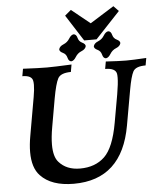

<svg xmlns="http://www.w3.org/2000/svg" viewBox="-65 -1075 957 1147"><g transform="rotate(-5 413.5 -501.0)"><path d="M331.1 17.6Q196.8 17.6 131.8 -51.8Q86.9 -98.6 86.9 -193.4Q86.9 -237.3 96.7 -291.5L136.7 -519.5Q144.5 -564 144.5 -591.8Q144.5 -606 142.6 -615.7Q136.7 -649.4 80.1 -649.4L87.9 -693.4Q185.1 -688.5 231.4 -688.5Q273.9 -688.5 378.9 -693.4L371.1 -649.4Q309.6 -648.9 293.2 -618.4Q276.9 -587.9 261.2 -501L231.4 -331.1Q220.7 -271 220.7 -226.6Q220.7 -153.3 249.5 -121.6Q294.9 -69.8 376 -69.8Q467.3 -69.8 523.4 -123.5Q579.6 -177.2 605.5 -324.2L635.3 -492.2Q646.5 -557.1 646.5 -591.8Q646.5 -606 645 -614.7Q638.2 -649.4 576.7 -649.4L584.5 -693.4Q666.5 -688.5 707 -688.5Q744.1 -688.5 827.1 -693.4L819.3 -649.4Q759.8 -649.4 744.1 -620.6Q728.5 -591.8 714.4 -511.7L677.2 -301.8Q621.1 17.6 331.1 17.6ZM379.4 -712.4Q363.8 -713.9 358.4 -736.1Q353 -758.3 333.3 -767.3Q313.5 -776.4 313.5 -790Q317.9 -808.1 341.6 -817.6Q365.2 -827.1 378.4 -848.9Q391.6 -870.6 407.2 -872.1Q422.9 -870.6 428.5 -848.9Q434.1 -827.1 453.6 -817.9Q473.1 -808.6 473.1 -795.4Q468.8 -776.9 445.3 -767.6Q421.9 -758.3 408.4 -736.1Q395 -713.9 379.4 -712.4ZM586.9 -712.4Q571.3 -713.9 565.9 -736.1Q560.5 -758.3 540.8 -767.3Q521 -776.4 521 -790Q525.4 -808.1 549.1 -817.6Q572.8 -827.1 585.9 -848.9Q599.1 -870.6 614.7 -872.1Q630.4 -870.6 636 -848.9Q641.6 -827.1 661.1 -817.9Q680.7 -808.6 680.7 -795.4Q676.3 -776.9 652.8 -767.6Q629.4 -758.3 616 -736.1Q602.5 -713.9 586.9 -712.4ZM541 -830.1H466.8L366.2 -987.3L403.3 -1018.6L514.6 -928.7L658.2 -1018.6L688.5 -987.3Z"/></g></svg>

Font: Kelvinch
Style: Bold Italic
Weight: 700
Italic angle: -10°
Designer: Paul James Miller
Foundry: High-Logic / Made with FontCreator
Version: Version 3.30 September 23, 2016